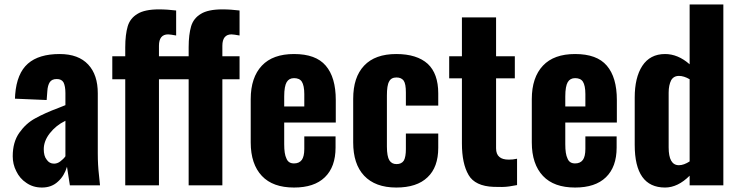

<svg xmlns="http://www.w3.org/2000/svg" viewBox="-20 -830 3311 860"><path d="M98 -11C78 -24 63 -42 53 -63C42 -84 37 -107 37 -130C37 -173 47 -208 67 -236C86 -263 110 -285 138 -300C165 -315 200 -331 243 -347L273 -359V-413C273 -434 270 -449 265 -460C259 -471 249 -476 234 -476C219 -476 209 -471 203 -462C197 -453 193 -439 192 -422L189 -382L47 -388L48 -407C53 -470 72 -516 105 -545C138 -574 186 -588 247 -588C304 -588 346 -572 375 -541C404 -510 418 -467 418 -412V-143C418 -106 420 -75 423 -49C426 -22 427 -6 428 0H293C290 -19 286 -47 280 -83C272 -56 259 -34 240 -17C221 1 197 10 168 10C141 10 118 3 98 -11ZM250 -107C259 -114 267 -121 273 -130V-289C244 -275 221 -256 203 -233C185 -210 176 -186 176 -162C176 -142 180 -126 189 -115C197 -103 208 -97 222 -97C231 -97 241 -100 250 -107Z M976 -625V-578H1053V-475H976V0H825V-475H692V0H541V-475H483V-578H541V-618C541 -657 545 -688 552 -712C559 -736 574 -755 596 -768C617 -781 649 -788 692 -788C718 -788 744 -786 769 -783V-671C752 -674 740 -676 733 -676C706 -676 692 -659 692 -625V-578H825V-618C825 -657 829 -688 836 -712C843 -736 858 -755 880 -768C901 -781 933 -788 976 -788C1002 -788 1028 -786 1053 -783V-671C1036 -674 1024 -676 1017 -676C990 -676 976 -659 976 -625Z M1153 -42C1120 -77 1103 -127 1103 -192V-386C1103 -451 1120 -501 1153 -536C1186 -571 1234 -588 1297 -588C1362 -588 1409 -571 1439 -536C1469 -501 1484 -450 1484 -382V-281H1253V-184C1253 -155 1256 -134 1263 -120C1269 -105 1280 -98 1297 -98C1312 -98 1324 -103 1332 -114C1339 -124 1343 -140 1343 -163V-219H1483V-169C1483 -111 1467 -67 1435 -36C1403 -5 1357 10 1297 10C1234 10 1186 -7 1153 -42ZM1343 -353V-409C1343 -434 1339 -453 1332 -464C1325 -475 1313 -480 1297 -480C1282 -480 1271 -474 1264 -462C1257 -450 1253 -429 1253 -398V-353Z M1611 -43C1578 -78 1562 -128 1562 -192V-387C1562 -452 1578 -501 1611 -536C1644 -571 1692 -588 1755 -588C1817 -588 1864 -573 1896 -544C1927 -515 1943 -471 1943 -412V-357H1798V-416C1798 -441 1795 -459 1788 -469C1781 -478 1771 -483 1756 -483C1740 -483 1729 -477 1723 -465C1716 -453 1713 -432 1713 -402V-174C1713 -144 1717 -123 1724 -112C1731 -101 1741 -95 1756 -95C1771 -95 1782 -100 1789 -111C1795 -122 1798 -139 1798 -162V-232H1943V-168C1943 -110 1927 -66 1895 -36C1863 -5 1816 10 1755 10C1692 10 1644 -8 1611 -43Z M2079 -46C2059 -80 2049 -127 2049 -188V-479H1992V-578H2049V-752H2202V-578H2286V-479H2202V-166C2202 -148 2207 -135 2217 -127C2226 -119 2240 -115 2259 -115C2270 -115 2283 -116 2296 -119V-1C2292 0 2280 2 2261 5C2242 8 2218 8 2191 7C2136 5 2098 -13 2079 -46Z M2412 -42C2379 -77 2362 -127 2362 -192V-386C2362 -451 2379 -501 2412 -536C2445 -571 2493 -588 2556 -588C2621 -588 2668 -571 2698 -536C2728 -501 2743 -450 2743 -382V-281H2512V-184C2512 -155 2515 -134 2522 -120C2528 -105 2539 -98 2556 -98C2571 -98 2583 -103 2591 -114C2598 -124 2602 -140 2602 -163V-219H2742V-169C2742 -111 2726 -67 2694 -36C2662 -5 2616 10 2556 10C2493 10 2445 -7 2412 -42ZM2602 -353V-409C2602 -434 2598 -453 2591 -464C2584 -475 2572 -480 2556 -480C2541 -480 2530 -474 2523 -462C2516 -450 2512 -429 2512 -398V-353Z M2823 -181V-393C2823 -452 2834 -500 2857 -535C2880 -570 2914 -588 2959 -588C2997 -588 3034 -573 3069 -542V-810H3220V0H3069V-43C3034 -8 2997 10 2959 10C2868 10 2823 -54 2823 -181ZM3069 -107V-475C3052 -485 3036 -490 3021 -490C3005 -490 2993 -483 2986 -470C2979 -456 2975 -438 2975 -415V-170C2975 -117 2990 -90 3021 -90C3036 -90 3052 -96 3069 -107Z"/></svg>

Font: Oswald SemiBold
Style: Regular
Weight: 400
Version: Version